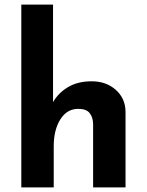

<svg xmlns="http://www.w3.org/2000/svg" viewBox="-20 -809 634 829"><path d="M72 0V-789H209V-368Q232 -408 274 -433Q316 -458 376 -458Q438 -458 479.5 -421.5Q521 -385 522 -327V0H382V-275Q381 -304 366.5 -321.5Q352 -339 318 -339Q269 -339 240.5 -293.5Q212 -248 212 -178V0Z"/></svg>

Font: Reem Kufi
Style: Bold
Weight: 700
Designer: Khaled Hosny
Version: Version 1.001